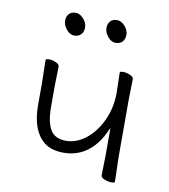

<svg xmlns="http://www.w3.org/2000/svg" viewBox="-80 -764 737 837"><g transform="rotate(10 289.0 -345.5)"><path d="M155 -452 153 -364V-275Q153 -207 173 -173Q193 -139 242 -139Q289 -139 330.5 -172Q372 -205 398 -261Q424 -317 424 -385L422 -463V-473Q422 -478 436.5 -478Q451 -478 467 -471Q483 -464 483 -454L481 -365V-106L484 0Q484 5 469.5 5Q455 5 438.5 -1.5Q422 -8 422 -18L424 -106V-228L414 -207Q395 -166 367 -138Q315 -86 242 -86Q186 -86 154 -112Q96 -159 96 -271V-364L94 -470Q94 -476 109 -476Q124 -476 139.5 -469Q155 -462 155 -452ZM371 -696Q388 -696 403 -681Q422 -662 422 -640Q422 -620 411 -608.5Q400 -597 381 -597Q362 -597 346.5 -616Q331 -635 331 -654Q331 -673 341.5 -684.5Q352 -696 371 -696ZM188 -696Q205 -696 220 -681Q239 -662 239 -640Q239 -620 228 -608.5Q217 -597 198 -597Q179 -597 163.5 -616Q148 -635 148 -654Q148 -673 158.5 -684.5Q169 -696 188 -696Z"/></g></svg>

Font: LXGW WenKai Light
Style: Regular
Weight: 300
Designer: LXGW / Fontworks Inc.
Foundry: LXGW / Fontworks Inc.
Version: Version 1.501; October 10, 2024